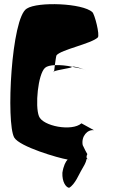

<svg xmlns="http://www.w3.org/2000/svg" viewBox="-20 -725 632 917"><path d="M48 -68C74 -24 259 30 303 37C294 46 283 67 278 100C276 144 295 170 310 172C338 157 360 102 366 93C381 66 389 56 394 34C396 34 398 35 399 35C394 32 390 25 397 11C394 6 383 -14 375 -32C367 -74 398 -108 429 -103L369 -136C324 -96 184 -122 166 -170C147 -218 161 -370 195 -401C204 -409 221 -413 242 -414C245 -435 248 -458 250 -461C272 -488 415 -516 447 -546C458 -557 432 -658 421 -667C375 -710 160 -718 108 -684C34 -642 8 -138 48 -68ZM235 -381C236 -380 237 -381 238 -384C236 -383 234 -382 235 -381ZM238 -384C252 -391 319 -400 322 -404C323 -405 323 -406 324 -406C299 -412 268 -415 242 -414C240 -402 240 -390 238 -384ZM324 -406C346 -402 369 -398 382 -393C367 -399 334 -410 324 -406ZM382 -393C384 -392 386 -392 387 -391C385 -392 384 -392 382 -393ZM387 -391C388 -391 389 -390 389 -390C389 -390 390 -390 387 -391ZM399 35C409 37 404 38 399 35Z"/></svg>

Font: Ampere
Style: SuCnd
Weight: 400
Version: Version 1